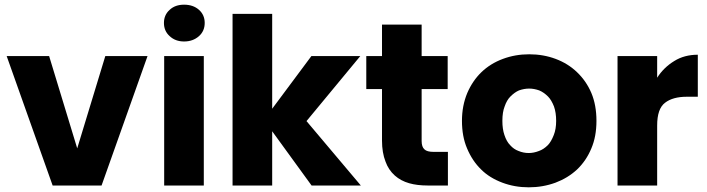

<svg xmlns="http://www.w3.org/2000/svg" viewBox="-20 -800 3049 828"><path d="M616.2 -558.1 418 0H207L8.8 -558.1H191.9L313 -160.2L434.1 -558.1Z M688 0V-558.1H858.9V0ZM687 -701.2Q687 -735.8 711.9 -757.8Q735.4 -779.8 773.9 -779.8Q813 -779.8 837.9 -757.8Q862.8 -735.8 862.8 -701.2Q862.8 -666 837.9 -644Q812 -621.1 773.9 -621.1Q736.3 -621.1 711.9 -644Q687 -666 687 -701.2Z M1322.8 -558.1H1533.7L1301.8 -277.8L1536.1 0H1323.7L1153.8 -233.9V0H982.9V-740.2H1153.8V-331.1Z M1627.4 -558.1V-693.8H1798.3V-558.1H1910.6V-416H1798.3V-191.9Q1798.3 -166.5 1810.5 -155.8Q1821.3 -145 1850.6 -145H1911.6V0H1824.7Q1778.8 0 1744.6 -9.8Q1708.5 -20 1682.6 -43Q1655.3 -67.4 1642.6 -103Q1627.4 -141.6 1627.4 -193.8V-416H1559.6V-558.1Z M2552.2 -278.8Q2552.2 -211.4 2530.3 -160.2Q2508.3 -106.9 2468.3 -68.8Q2428.7 -32.2 2375.5 -12.2Q2320.8 7.8 2260.3 7.8Q2199.7 7.8 2146.5 -12.2Q2090.8 -33.2 2055.2 -68.8Q2017.1 -105.5 1994.1 -160.2Q1972.2 -211.4 1972.2 -278.8Q1972.2 -344.2 1995.1 -398.9Q2018.1 -452.1 2056.2 -488.8Q2094.7 -525.9 2148.4 -545.9Q2201.7 -565.9 2262.2 -565.9Q2323.2 -565.9 2376.5 -545.9Q2429.7 -525.9 2468.3 -488.8Q2508.3 -450.7 2530.3 -398.9Q2552.2 -346.7 2552.2 -278.8ZM2146.5 -278.8Q2146.5 -243.2 2155.3 -217.8Q2164.6 -189.5 2180.2 -173.8Q2195.8 -156.2 2216.3 -148.9Q2237.3 -140.1 2260.3 -140.1Q2281.7 -140.1 2304.2 -148.9Q2324.2 -155.8 2342.3 -173.8Q2356.9 -188.5 2368.2 -217.8Q2378.4 -243.2 2378.4 -278.8Q2378.4 -314 2369.1 -340.8Q2357.9 -369.1 2343.3 -383.8Q2325.2 -401.9 2305.2 -410.2Q2282.7 -418 2262.2 -418Q2240.7 -418 2218.3 -410.2Q2199.7 -402.3 2181.2 -383.8Q2165.5 -368.2 2156.2 -340.8Q2146.5 -316.4 2146.5 -278.8Z M2814 -464.8Q2842.3 -509.3 2888.2 -537.1Q2931.2 -564 2989.3 -564V-382.8H2941.9Q2881.3 -382.8 2848.1 -356.9Q2814 -331.5 2814 -258.8V0H2643.1V-558.1H2814Z"/></svg>

Font: PoppinsZ
Style: Bold
Weight: 700
Designer: Ninad Kale (Devanagari), Jonny Pinhorn (Latin)
Foundry: Indian Type Foundry
Version: Version 3.002;FEAKit 1.0